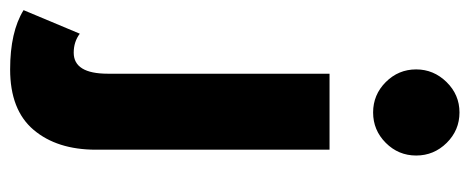

<svg xmlns="http://www.w3.org/2000/svg" viewBox="-365 -413 927 379"><g transform="rotate(90 98.5 -223.5)"><path d="M46 -581.5Q46 -616 71 -641.5Q96 -667 131 -667Q166 -667 191 -641.8Q216 -616.5 216 -581.5Q216 -546.5 191 -521.5Q166 -496.5 131 -496.5Q96 -496.5 71 -521.5Q46 -546.5 46 -581.5ZM46 220Q-28 220 -71 193.5L-24.5 82.5Q-8.5 94.5 13 94.5Q54.5 94.5 54.5 27V-410.5H204.5V50.5Q204.5 127.5 165.2 173.8Q126 220 46 220Z"/></g></svg>

Font: League Spartan
Style: Bold
Weight: 700
Foundry: The League of Moveable Type
Version: Version 2.002